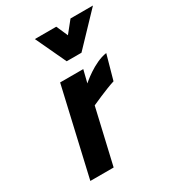

<svg xmlns="http://www.w3.org/2000/svg" viewBox="-181 -853 865 956"><g transform="rotate(-30 251.5 -375.0)"><path d="M503 -750H374L321 -684L292 -750H169L251 -575H336ZM189 0 262 -315C262 -315 354 -357 403 -372L442 -512C367 -502 285 -428 285 -428L303 -500H170L55 0Z"/></g></svg>

Font: RazerF5
Style: Bold Italic
Weight: 700
Foundry: Razer Inc.
Version: Version 2